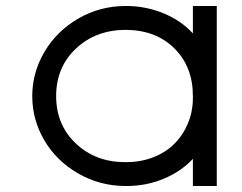

<svg xmlns="http://www.w3.org/2000/svg" viewBox="-20 -603 811 643"><path d="M88 -281Q88 -360 129 -429.5Q170 -499 242.5 -541Q315 -583 402 -583Q468 -583 527.5 -558.5Q587 -534 626 -491V-543V-583H706V-543V-285V-281V-20V20H626V-20V-71Q587 -29 528.5 -4.5Q470 20 403 20Q403 20 402 20Q315 20 242 -22Q169 -64 128.5 -133Q88 -202 88 -281ZM168 -281Q168 -185 234 -122.5Q300 -60 399 -60Q400 -60 402 -60Q451 -60 492.5 -76Q534 -92 563 -120.5Q592 -149 609 -189Q626 -229 626 -276V-281Q626 -379 564.5 -440.5Q503 -502 402 -503Q301 -503 234.5 -440.5Q168 -378 168 -281Z"/></svg>

Font: Nordica Advanced
Style: RegularExtended
Weight: 300
Version: Version 1.07